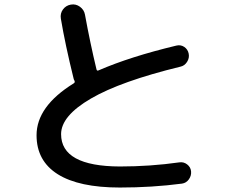

<svg xmlns="http://www.w3.org/2000/svg" viewBox="-20 -799 1040 864"><path d="M519.5 44.9Q335 44.9 239.7 -15.1Q144.5 -75.2 144.5 -190.4Q144.5 -320.3 311.5 -423.8Q318.4 -427.7 315.4 -435.5Q314.5 -437.5 313 -439.9Q311.5 -442.4 311.5 -444.3Q273.4 -598.6 253.9 -714.8Q250 -738.3 263.2 -756.3Q276.4 -774.4 298.8 -778.3Q321.3 -782.2 339.8 -768.6Q358.4 -754.9 362.3 -733.4Q385.7 -605.5 414.1 -487.3Q416 -478.5 423.8 -482.4Q565.4 -543.9 773.4 -593.8Q793 -598.6 809.1 -587.9Q825.2 -577.1 829.1 -557.6Q833 -538.1 821.8 -520.5Q810.5 -502.9 792 -499Q523.4 -433.6 389.2 -355.5Q254.9 -277.3 254.9 -195.3Q254.9 -50.8 519.5 -49.8Q656.2 -49.8 787.1 -68.4Q806.6 -71.3 822.3 -59.1Q837.9 -46.9 839.8 -28.3Q841.8 -8.8 830.1 7.8Q818.4 24.4 798.8 27.3Q664.1 44.9 519.5 44.9Z"/></svg>

Font: Rounded Mgen+ 1mn medium
Style: Regular
Weight: 500
Designer: [Source Han Sans]
Ryoko NISHIZUKA  (kana & ideographs); Paul D. Hunt (Latin, Greek & Cyrillic); Wenlong ZHANG  (bopomofo
Version: Version 1.059.20150602